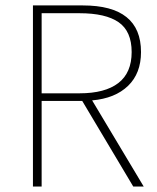

<svg xmlns="http://www.w3.org/2000/svg" viewBox="-20 -680 574 700"><path d="M100.1 0V-660.2H282.2Q494.1 -660.2 494.1 -490.2Q494.1 -412.6 446.8 -366.9Q399.4 -321.3 315.9 -314L503.9 0H465.8L279.8 -312H131.8V0ZM131.8 -339.8H270Q362.8 -339.8 411.4 -377.2Q460 -414.6 460 -490.2Q460 -565.9 412.6 -598.9Q365.2 -631.8 270 -631.8H131.8Z"/></svg>

Font: Source Sans 3 ExtraLight
Style: Regular
Weight: 200
Designer: Paul D. Hunt
Foundry: Adobe
Version: Version 3.052;hotconv 1.1.0;makeotfexe 2.6.0